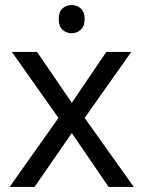

<svg xmlns="http://www.w3.org/2000/svg" viewBox="-20 -742 569 762"><path d="M265 -722Q285 -722 300.5 -708.5Q316 -695 316 -666Q316 -638 300.5 -624Q285 -610 265 -610Q243 -610 228 -624Q213 -638 213 -666Q213 -695 228 -708.5Q243 -722 265 -722ZM212 -274 27 -536H127L265 -334L402 -536H501L316 -274L511 0H411L265 -214L117 0H18Z"/></svg>

Font: lkannada15
Style: Book
Weight: 400
Designer: Jelle Bosma - Monotype Design Team
Foundry: Monotype Imaging Inc.
Version: Version 2.003